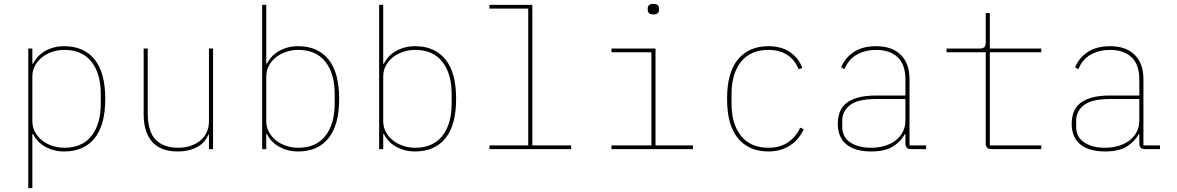

<svg xmlns="http://www.w3.org/2000/svg" viewBox="-20 -765 6040 985"><path d="M125 -516H146V-438H149Q157 -454 171 -470.5Q185 -487 205 -499.5Q225 -512 251 -520Q277 -528 310 -528Q410 -528 465 -460.5Q520 -393 520 -258Q520 -123 465 -55.5Q410 12 310 12Q277 12 251 4Q225 -4 205 -16.5Q185 -29 171 -45Q157 -61 149 -78H146V200H125ZM310 -7Q401 -7 449 -67.5Q497 -128 497 -234V-282Q497 -388 449 -448.5Q401 -509 310 -509Q278 -509 248 -499Q218 -489 195.5 -471Q173 -453 159.5 -428Q146 -403 146 -373V-143Q146 -113 159.5 -88Q173 -63 195.5 -45Q218 -27 248 -17Q278 -7 310 -7Z M1052 -74H1049Q1042 -57 1029.5 -41.5Q1017 -26 997.5 -14Q978 -2 951.5 5Q925 12 891 12Q805 12 761 -37Q717 -86 717 -180V-516H738V-183Q738 -90 778.5 -48.5Q819 -7 894 -7Q925 -7 953.5 -15.5Q982 -24 1004 -41Q1026 -58 1039 -83.5Q1052 -109 1052 -144V-516H1073V0H1052Z M1325 -740H1346V-438H1349Q1357 -454 1371 -470.5Q1385 -487 1405 -499.5Q1425 -512 1451 -520Q1477 -528 1510 -528Q1610 -528 1665 -460.5Q1720 -393 1720 -258Q1720 -123 1665 -55.5Q1610 12 1510 12Q1477 12 1451 4Q1425 -4 1405 -16.5Q1385 -29 1371 -45Q1357 -61 1349 -78H1346V0H1325ZM1510 -7Q1601 -7 1649 -67.5Q1697 -128 1697 -234V-282Q1697 -388 1649 -448.5Q1601 -509 1510 -509Q1478 -509 1448 -499Q1418 -489 1395.5 -471Q1373 -453 1359.5 -428Q1346 -403 1346 -373V-143Q1346 -113 1359.5 -88Q1373 -63 1395.5 -45Q1418 -27 1448 -17Q1478 -7 1510 -7Z M1925 -740H1946V-438H1949Q1957 -454 1971 -470.5Q1985 -487 2005 -499.5Q2025 -512 2051 -520Q2077 -528 2110 -528Q2210 -528 2265 -460.5Q2320 -393 2320 -258Q2320 -123 2265 -55.5Q2210 12 2110 12Q2077 12 2051 4Q2025 -4 2005 -16.5Q1985 -29 1971 -45Q1957 -61 1949 -78H1946V0H1925ZM2110 -7Q2201 -7 2249 -67.5Q2297 -128 2297 -234V-282Q2297 -388 2249 -448.5Q2201 -509 2110 -509Q2078 -509 2048 -499Q2018 -489 1995.5 -471Q1973 -453 1959.5 -428Q1946 -403 1946 -373V-143Q1946 -113 1959.5 -88Q1973 -63 1995.5 -45Q2018 -27 2048 -17Q2078 -7 2110 -7Z M2491 -19H2690V-721H2491V-740H2711V-19H2910V0H2491Z M3332 -691Q3316 -691 3309.5 -697.5Q3303 -704 3303 -714V-722Q3303 -732 3309.5 -738.5Q3316 -745 3332 -745Q3348 -745 3354.5 -738.5Q3361 -732 3361 -722V-714Q3361 -704 3354.5 -697.5Q3348 -691 3332 -691ZM3117 -19H3322V-497H3117V-516H3343V-19H3535V0H3117Z M3922 12Q3822 12 3766 -55.5Q3710 -123 3710 -258Q3710 -393 3766 -460.5Q3822 -528 3922 -528Q3990 -528 4034.5 -496.5Q4079 -465 4096 -416L4077 -410Q4058 -458 4018.5 -483.5Q3979 -509 3922 -509Q3831 -509 3782 -448.5Q3733 -388 3733 -282V-234Q3733 -128 3782 -67.5Q3831 -7 3922 -7Q3982 -7 4023 -35Q4064 -63 4085 -110L4103 -102Q4093 -79 4076.5 -58Q4060 -37 4037.5 -21.5Q4015 -6 3986 3Q3957 12 3922 12Z M4654 0Q4625 0 4625 -29V-77H4622Q4603 -41 4562.5 -14.5Q4522 12 4449 12Q4366 12 4322 -24.5Q4278 -61 4278 -130Q4278 -161 4287.5 -188Q4297 -215 4319.5 -234Q4342 -253 4380 -264Q4418 -275 4475 -275H4625V-356Q4625 -434 4585 -471.5Q4545 -509 4475 -509Q4420 -509 4377 -485.5Q4334 -462 4312 -410L4295 -420Q4317 -470 4361.5 -499Q4406 -528 4475 -528Q4556 -528 4601 -484Q4646 -440 4646 -359V-19H4731V0ZM4449 -7Q4484 -7 4516 -16Q4548 -25 4572 -42.5Q4596 -60 4610.5 -86.5Q4625 -113 4625 -148V-257H4476Q4381 -257 4341 -226Q4301 -195 4301 -146V-114Q4301 -62 4342 -34.5Q4383 -7 4449 -7Z M5066 0Q5037 0 5037 -29V-497H4836V-516H5008Q5037 -516 5037 -545V-698H5058V-516H5322V-497H5058V-19H5322V0Z M5854 0Q5825 0 5825 -29V-77H5822Q5803 -41 5762.5 -14.5Q5722 12 5649 12Q5566 12 5522 -24.5Q5478 -61 5478 -130Q5478 -161 5487.5 -188Q5497 -215 5519.5 -234Q5542 -253 5580 -264Q5618 -275 5675 -275H5825V-356Q5825 -434 5785 -471.5Q5745 -509 5675 -509Q5620 -509 5577 -485.5Q5534 -462 5512 -410L5495 -420Q5517 -470 5561.5 -499Q5606 -528 5675 -528Q5756 -528 5801 -484Q5846 -440 5846 -359V-19H5931V0ZM5649 -7Q5684 -7 5716 -16Q5748 -25 5772 -42.5Q5796 -60 5810.5 -86.5Q5825 -113 5825 -148V-257H5676Q5581 -257 5541 -226Q5501 -195 5501 -146V-114Q5501 -62 5542 -34.5Q5583 -7 5649 -7Z"/></svg>

Font: IBM Plex Mono Thin
Style: Regular
Weight: 100
Monospace: yes
Designer: Mike Abbink, Paul van der Laan, Pieter van Rosmalen
Foundry: Bold Monday
Version: Version 2.3